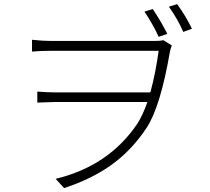

<svg xmlns="http://www.w3.org/2000/svg" viewBox="-20 -873 1040 952"><path d="M809.6 -705.1 766.6 -690.4Q741.2 -748 696.3 -815.4L737.3 -828.1Q778.3 -767.6 809.6 -705.1ZM235.4 -669.9H746.1Q775.4 -669.9 790 -673.8L832 -647.5Q825.2 -631.8 822.3 -615.2Q775.4 -343.8 707 -239.3Q634.8 -129.9 536.1 -58.1Q437.5 13.7 297.9 59.6L255.9 13.7Q519.5 -49.8 661.1 -259.8Q687.5 -300.8 710.9 -367.2H250Q247.1 -367.2 165 -364.3V-418.9Q217.8 -415 249 -415H725.6Q752 -512.7 766.6 -621.1H235.4Q177.7 -621.1 138.7 -617.2V-675.8Q191.4 -669.9 235.4 -669.9ZM817.4 -839.8 858.4 -852.5Q902.3 -792 931.6 -730.5L888.7 -714.8Q861.3 -778.3 817.4 -839.8Z"/></svg>

Font: Gen Shin Gothic Light
Style: Regular
Weight: 200
Designer: [Source Han Sans]
Ryoko NISHIZUKA  (kana & ideographs); Paul D. Hunt (Latin, Greek & Cyrillic); Wenlong ZHANG  (bopomofo
Version: Version 1.002.20150607